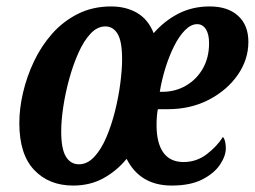

<svg xmlns="http://www.w3.org/2000/svg" viewBox="-20 -566 791 596"><path d="M207 10Q132 10 86 -38.5Q40 -87 40 -184Q40 -229 51.5 -278.5Q63 -328 85.5 -375.5Q108 -423 142 -461.5Q176 -500 222 -523Q268 -546 325 -546Q371 -546 405.5 -526Q440 -506 457 -463Q490 -501 533.5 -523.5Q577 -546 631 -546Q687 -546 719 -517Q751 -488 751 -436Q751 -381 718 -333.5Q685 -286 628.5 -256.5Q572 -227 500 -227H470Q466 -207 466 -177Q466 -122 487 -92.5Q508 -63 550 -63Q590 -63 622 -87.5Q654 -112 672 -141Q677 -135 679 -125.5Q681 -116 681 -106Q681 -82 663 -55Q645 -28 608 -9Q571 10 513 10Q415 10 373 -73Q343 -36 301.5 -13Q260 10 207 10ZM484 -281Q524 -281 557 -300Q590 -319 609.5 -353Q629 -387 629 -432Q629 -460 619 -475.5Q609 -491 592 -491Q573 -491 554.5 -472.5Q536 -454 520.5 -423Q505 -392 493.5 -355Q482 -318 476 -281ZM225 -56Q251 -56 272.5 -79Q294 -102 310 -139.5Q326 -177 337 -221Q348 -265 353.5 -307.5Q359 -350 359 -382Q359 -438 345 -461Q331 -484 307 -484Q282 -484 261 -461.5Q240 -439 223.5 -402Q207 -365 195 -321.5Q183 -278 176.5 -235Q170 -192 170 -158Q170 -104 184.5 -80Q199 -56 225 -56Z"/></svg>

Font: Noto Serif ExtraCondensed
Style: Bold Italic
Weight: 700
Width: 2
Italic angle: -12°
Designer: Monotype Design Team
Foundry: Monotype Imaging Inc.
Version: Version 2.013; ttfautohint (v1.8.4.7-5d5b)